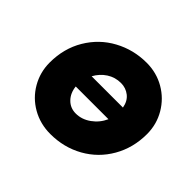

<svg xmlns="http://www.w3.org/2000/svg" viewBox="-128 -686 863 863"><g transform="rotate(45 304.0 -254.5)"><path d="M587 -295Q587 -208 546.5 -137.5Q506 -67 435.5 -27.5Q365 12 279 12Q215 12 162.5 -18Q110 -48 80 -100Q50 -152 50 -213Q50 -303 92 -373.5Q134 -444 205 -482.5Q276 -521 359 -521Q422 -521 474 -491Q526 -461 556.5 -409Q587 -357 587 -295ZM227 -303H426Q420 -338 396.5 -356.5Q373 -375 342 -375Q305 -375 275 -355.5Q245 -336 227 -303ZM417 -220H209Q213 -182 236.5 -158Q260 -134 295 -134Q333 -134 366.5 -158Q400 -182 417 -220Z"/></g></svg>

Font: Arvo
Style: Bold Italic
Weight: 700
Italic angle: -13°
Designer: Anton Koovit (Cyrillic Expansion: Cyreal)
Foundry: Anton Koovit, Yassin Baggar
Version: Version 3.000